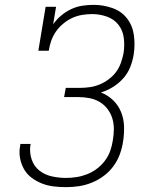

<svg xmlns="http://www.w3.org/2000/svg" viewBox="-20 -763 640 791"><path d="M252 8Q226 8 201 5Q176 2 153 -7Q130 -16 110.5 -30.5Q91 -45 79 -66Q67 -87 62.5 -112Q58 -137 63 -162Q63 -164 63.5 -166Q64 -168 64 -170H107Q106 -169 106 -167.5Q106 -166 105 -164Q101 -134 110.5 -106Q120 -78 142 -60.5Q164 -43 193 -36.5Q222 -30 252 -30Q274 -30 296 -33.5Q318 -37 339.5 -45.5Q361 -54 380 -68.5Q399 -83 413 -102Q427 -121 434.5 -142.5Q442 -164 445 -186Q449 -209 449 -232Q449 -255 442.5 -276Q436 -297 422.5 -314.5Q409 -332 390.5 -343Q372 -354 349.5 -358.5Q327 -363 304 -363H244L251 -401H310Q330 -401 350.5 -404Q371 -407 390.5 -415Q410 -423 428 -436.5Q446 -450 458.5 -467Q471 -484 478 -504Q485 -524 489 -544Q494 -576 490 -607Q486 -638 468 -661Q450 -684 420.5 -694.5Q391 -705 360 -705Q360 -705 360 -705Q360 -705 360 -705Q339 -705 318 -701.5Q297 -698 277.5 -689Q258 -680 240.5 -665.5Q223 -651 210.5 -633Q198 -615 191 -595Q184 -575 181 -554H138L168 -735H211L199 -663Q213 -683 232 -699Q251 -715 273.5 -725.5Q296 -736 319.5 -739.5Q343 -743 366 -743Q405 -743 442.5 -730Q480 -717 503 -687.5Q526 -658 531.5 -618.5Q537 -579 531 -540Q527 -514 517 -488Q507 -462 488.5 -441Q470 -420 446 -405Q422 -390 396 -382Q424 -371 445.5 -350.5Q467 -330 478.5 -302Q490 -274 491 -242.5Q492 -211 487 -180Q483 -153 473.5 -127Q464 -101 447 -78Q430 -55 407 -38Q384 -21 358 -10.5Q332 0 305.5 4Q279 8 252 8Z"/></svg>

Font: Iosevka Etoile XLtObl
Style: Regular
Weight: 200
Italic angle: -9°
Designer: Belleve Invis
Foundry: Belleve Invis
Version: Version 15.5.2; ttfautohint (v1.8.4)